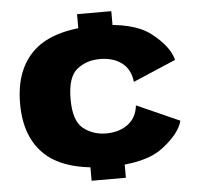

<svg xmlns="http://www.w3.org/2000/svg" viewBox="-51 -747 856 818"><g transform="rotate(-5 376.5 -338.0)"><path d="M308 -601H454.5V-694H308ZM308 18.5H454.5V-78.5H308ZM387.5 -35Q543.5 -35 618.2 -91.8Q693 -148.5 707 -203.5L524 -285Q518.5 -233.5 481.5 -205.2Q444.5 -177 387.5 -177Q331.5 -177 290.2 -209.8Q249 -242.5 249 -335Q249 -430 289.8 -462.5Q330.5 -495 387.5 -495Q445.5 -495 482 -467Q518.5 -439 524 -385.5L707 -463.5Q693 -521.5 618.5 -579.8Q544 -638 387.5 -638Q203.5 -638 118.2 -560.2Q33 -482.5 33 -335Q33 -189 118.2 -112Q203.5 -35 387.5 -35Z"/></g></svg>

Font: Anybody SemiExpanded ExtraBold
Style: Regular
Weight: 800
Width: 6
Version: Version 1.113;gftools[0.9.25]